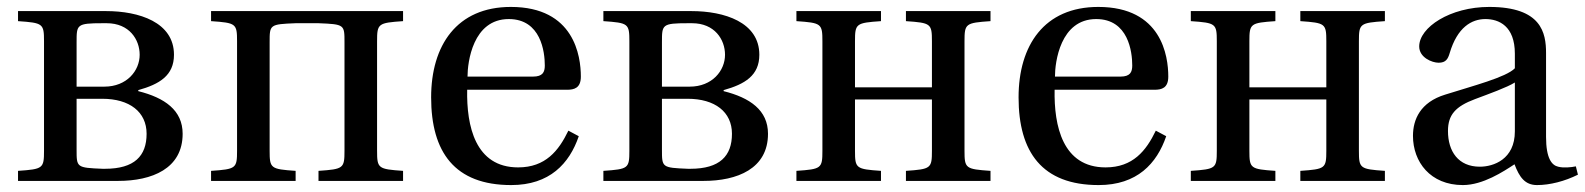

<svg xmlns="http://www.w3.org/2000/svg" viewBox="-20 -522 4573 554"><path d="M32 0H321C418 0 507 -35 507 -136C507 -204 455 -240 379 -259V-262C440 -279 482 -304 482 -364C482 -458 381 -490 286 -490H32V-461C104 -456 107 -454 107 -403V-87C107 -36 104 -34 32 -29ZM201 -90V-237H275C354 -237 403 -199 403 -136C403 -72 368 -35 283 -35H276C201 -38 201 -39 201 -90ZM201 -272V-400C201 -451 201 -455 276 -455H288C353 -455 383 -408 383 -364C383 -318 346 -272 281 -272Z M589 0H833V-29C761 -34 758 -36 758 -87V-400C758 -451 758 -452 833 -455H899C974 -452 974 -451 974 -400V-87C974 -36 971 -34 899 -29V0H1143V-29C1071 -34 1068 -36 1068 -87V-403C1068 -454 1071 -456 1143 -461V-490H589V-461C661 -456 664 -454 664 -403V-87C664 -36 661 -34 589 -29Z M1224 -241C1224 -83 1292 12 1455 12C1566 12 1623 -50 1650 -129L1620 -145C1592 -87 1554 -39 1475 -39C1351 -39 1326 -159 1328 -263H1616C1637 -263 1656 -268 1656 -301C1656 -360 1637 -502 1454 -502C1298 -502 1224 -391 1224 -241ZM1329 -301C1329 -342 1344 -467 1448 -467C1541 -467 1552 -372 1552 -333C1552 -314 1546 -301 1518 -301Z M1721 0H2010C2107 0 2196 -35 2196 -136C2196 -204 2144 -240 2068 -259V-262C2129 -279 2171 -304 2171 -364C2171 -458 2070 -490 1975 -490H1721V-461C1793 -456 1796 -454 1796 -403V-87C1796 -36 1793 -34 1721 -29ZM1890 -90V-237H1964C2043 -237 2092 -199 2092 -136C2092 -72 2057 -35 1972 -35H1965C1890 -38 1890 -39 1890 -90ZM1890 -272V-400C1890 -451 1890 -455 1965 -455H1977C2042 -455 2072 -408 2072 -364C2072 -318 2035 -272 1970 -272Z M2278 0H2522V-29C2450 -34 2447 -36 2447 -87V-235H2669V-87C2669 -36 2666 -34 2594 -29V0H2838V-29C2766 -34 2763 -36 2763 -87V-403C2763 -454 2766 -456 2838 -461V-490H2594V-461C2666 -456 2669 -454 2669 -403V-270H2447V-403C2447 -454 2450 -456 2522 -461V-490H2278V-461C2350 -456 2353 -454 2353 -403V-87C2353 -36 2350 -34 2278 -29Z M2919 -241C2919 -83 2987 12 3150 12C3261 12 3318 -50 3345 -129L3315 -145C3287 -87 3249 -39 3170 -39C3046 -39 3021 -159 3023 -263H3311C3332 -263 3351 -268 3351 -301C3351 -360 3332 -502 3149 -502C2993 -502 2919 -391 2919 -241ZM3024 -301C3024 -342 3039 -467 3143 -467C3236 -467 3247 -372 3247 -333C3247 -314 3241 -301 3213 -301Z M3416 0H3660V-29C3588 -34 3585 -36 3585 -87V-235H3807V-87C3807 -36 3804 -34 3732 -29V0H3976V-29C3904 -34 3901 -36 3901 -87V-403C3901 -454 3904 -456 3976 -461V-490H3732V-461C3804 -456 3807 -454 3807 -403V-270H3585V-403C3585 -454 3588 -456 3660 -461V-490H3416V-461C3488 -456 3491 -454 3491 -403V-87C3491 -36 3488 -34 3416 -29Z M4057 -130C4057 -55 4107 12 4201 12C4259 12 4318 -27 4350 -48C4364 -11 4380 12 4415 12C4452 12 4495 1 4533 -18L4527 -42C4513 -39 4491 -37 4476 -41C4458 -45 4441 -64 4441 -127V-369C4441 -427 4428 -502 4277 -502C4164 -502 4075 -443 4075 -388C4075 -356 4112 -341 4131 -341C4152 -341 4158 -352 4163 -369C4185 -443 4226 -467 4266 -467C4305 -467 4351 -447 4351 -367V-325C4326 -299 4229 -274 4150 -249C4078 -227 4057 -177 4057 -130ZM4158 -144C4158 -191 4180 -215 4236 -236C4276 -251 4329 -270 4351 -284V-143C4351 -62 4289 -41 4250 -41C4188 -41 4158 -85 4158 -144Z"/></svg>

Font: Lingua Franca
Style: Regular
Weight: 400
Version: Version 1.19